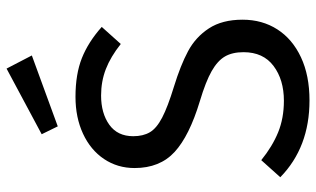

<svg xmlns="http://www.w3.org/2000/svg" viewBox="-209 -742 963 585"><g transform="rotate(-90 272.5 -449.5)"><path d="M483 -621 431 -563Q392 -594 354.5 -608.5Q317 -623 274 -623Q220 -623 185 -598Q150 -573 150 -525Q150 -495 162 -474.5Q174 -454 206.5 -437Q239 -420 301 -401Q366 -381 409 -358Q452 -335 478.5 -294.5Q505 -254 505 -192Q505 -132 475.5 -86Q446 -40 390.5 -14Q335 12 259 12Q116 12 25 -77L77 -135Q119 -101 162 -83.5Q205 -66 258 -66Q322 -66 364 -97.5Q406 -129 406 -189Q406 -223 393 -245.5Q380 -268 348.5 -286Q317 -304 257 -322Q151 -354 102 -399Q53 -444 53 -521Q53 -573 80.5 -614Q108 -655 157.5 -678Q207 -701 270 -701Q339 -701 388 -681.5Q437 -662 483 -621ZM396 -834 180 -755 156 -804 356 -911Z"/></g></svg>

Font: Wolseley Sans
Style: Regular
Weight: 400
Designer: Carrois Corporate & Edenspiekermann AG
Foundry: Carrois Corporate GbR & Edenspiekermann AG
Version: Version 4.202